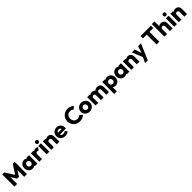

<svg xmlns="http://www.w3.org/2000/svg" viewBox="1120 -4186 7850 7850"><g transform="rotate(-45 5045.5 -260.5)"><path d="M67.5 0V-706H180L458 -272.5H400.5L678 -706H790.5V0H634V-441L661.5 -433.5L481 -152H377L197 -433.5L224 -441V0Z M1115 10Q1048 10 995.2 -23Q942.5 -56 912.2 -113Q882 -170 882 -242.5Q882 -315.5 912.2 -372.8Q942.5 -430 995.2 -463Q1048 -496 1115 -496Q1164 -496 1203.5 -477Q1243 -458 1267.8 -424.5Q1292.5 -391 1296 -348V-138Q1292.5 -95 1268 -61.5Q1243.5 -28 1203.8 -9Q1164 10 1115 10ZM1146 -128Q1195 -128 1225 -160.2Q1255 -192.5 1255 -243Q1255 -277 1241.5 -302.8Q1228 -328.5 1203.5 -343.2Q1179 -358 1146.5 -358Q1114.5 -358 1090 -343.2Q1065.5 -328.5 1051.2 -302.5Q1037 -276.5 1037 -243Q1037 -209.5 1051 -183.5Q1065 -157.5 1089.8 -142.8Q1114.5 -128 1146 -128ZM1248.5 0V-130.5L1271.5 -249L1248.5 -366.5V-486H1399V0Z M1507 0V-486H1660V0ZM1660 -266.5 1595.5 -316.5Q1614.5 -402 1660 -449Q1705.5 -496 1784.5 -496Q1819.5 -496 1846.2 -485.5Q1873 -475 1893 -453L1802 -338Q1792 -349 1777.2 -354.8Q1762.4 -360.5 1743 -360.5Q1705 -360.5 1682.5 -337.1Q1660 -313.8 1660 -266.5Z M1933 0V-486H2086V0ZM2009.5 -553Q1974 -553 1950.5 -577.2Q1927 -601.5 1927 -637Q1927 -672.5 1950.5 -696.8Q1974 -721 2009.5 -721Q2046 -721 2069 -696.8Q2092 -672.5 2092 -637Q2092 -601.5 2069 -577.2Q2046 -553 2009.5 -553Z M2515 0V-276.5Q2515 -315 2491.5 -338.2Q2468 -361.5 2431.6 -361.5Q2406.9 -361.5 2387.7 -351Q2368.5 -340.5 2357.8 -321.2Q2347 -302 2347 -276.5L2287.5 -305.5Q2287.5 -363 2312.8 -405.8Q2338 -448.5 2382.4 -472.2Q2426.9 -496 2483.2 -496Q2536.5 -496 2578.2 -470.5Q2620 -445 2644 -403Q2668 -361 2668 -311V0ZM2194 0V-486H2347V0Z M3005.5 11Q2926.5 11 2865.2 -21.5Q2804 -54 2769 -111.8Q2734 -169.5 2734 -243Q2734 -316 2768.2 -373.2Q2802.5 -430.5 2861.8 -463.8Q2921 -497 2994.5 -497Q3066.5 -497 3121.8 -465.8Q3177 -434.5 3208.5 -379.5Q3240 -324.5 3240 -254Q3240 -240.5 3238.5 -226Q3237 -211.5 3233 -193L2814 -191.5V-296.5L3168 -298L3102 -253.5Q3101 -295.5 3088.8 -323.2Q3076.5 -351 3053.2 -365.5Q3030 -380 2995.5 -380Q2959.5 -380 2933 -363.5Q2906.5 -347 2892.2 -316.8Q2878 -286.5 2878 -244Q2878 -201 2893.2 -170.2Q2908.5 -139.5 2937 -123.2Q2965.5 -107 3005 -107Q3041 -107 3070 -119.2Q3099 -131.5 3121 -156.5L3205 -72.5Q3169 -31 3118 -10Q3067 11 3005.5 11Z M3852.5 11Q3773.5 11 3706 -16.5Q3638.5 -44 3588 -93.8Q3537.5 -143.5 3509.8 -210Q3482 -276.5 3482 -353.5Q3482 -431 3509.8 -497.2Q3537.5 -563.5 3587.8 -612.5Q3638 -661.5 3705.2 -689.2Q3772.5 -717 3851.5 -717Q3935.5 -717 4001 -690Q4066.5 -663 4116 -616L4010.5 -510Q3983 -540 3943.5 -557Q3904 -574 3851.5 -574Q3805.5 -574 3767.2 -558.5Q3729 -543 3701.2 -513.8Q3673.5 -484.5 3658.2 -443.8Q3643 -403 3643 -353.5Q3643 -303.5 3658.2 -262.8Q3673.5 -222 3701.2 -192.8Q3729 -163.5 3767.2 -147.8Q3805.5 -132 3851.5 -132Q3906 -132 3946 -148.8Q3986 -165.5 4014.5 -196L4120.5 -90Q4070 -42.5 4004.5 -15.8Q3939 11 3852.5 11Z M4416 11Q4340.5 11 4280.2 -22.5Q4220 -56 4185 -114Q4150 -172 4150 -244Q4150 -316 4184.8 -373Q4219.5 -430 4279.8 -463.5Q4340 -497 4415.5 -497Q4491.5 -497 4551.5 -463.8Q4611.5 -430.5 4646.5 -373.2Q4681.5 -316 4681.5 -244Q4681.5 -172 4646.8 -114Q4612 -56 4552 -22.5Q4492 11 4416 11ZM4415.5 -128Q4448.5 -128 4473.5 -142.5Q4498.5 -157 4512.2 -183.2Q4526 -209.5 4526 -243.5Q4526 -277.5 4511.8 -303.2Q4497.5 -329 4473 -343.5Q4448.5 -358 4415.5 -358Q4383.5 -358 4358.5 -343.2Q4333.5 -328.5 4319.5 -302.8Q4305.5 -277 4305.5 -243Q4305.5 -209.5 4319.5 -183.2Q4333.5 -157 4358.5 -142.5Q4383.5 -128 4415.5 -128Z M4758 0V-486H4911V0ZM5069 0V-284Q5069 -320.5 5046.5 -341Q5024 -361.5 4990.5 -361.5Q4967.5 -361.5 4949.5 -352.2Q4931.5 -343 4921.2 -325.8Q4911 -308.5 4911 -284L4851.5 -310Q4851.5 -367.5 4876.8 -409Q4902 -450.5 4945 -473.2Q4988 -496 5042 -496Q5092.5 -496 5133.2 -473Q5174 -450 5198 -408.8Q5222 -367.5 5222 -310.5V0ZM5380 0V-284Q5380 -320.5 5357.5 -341Q5335 -361.5 5301.5 -361.5Q5279 -361.5 5260.8 -352.2Q5242.5 -343 5232.2 -325.8Q5222 -308.5 5222 -284L5133.5 -295.5Q5136 -357.5 5163.2 -402.2Q5190.5 -447 5236.2 -471.5Q5282 -496 5339 -496Q5394.5 -496 5438.2 -472.5Q5482 -449 5507.5 -405.5Q5533 -362 5533 -301V0Z M5911 10Q5861.5 10 5820.5 -9Q5779.5 -28 5753.8 -61.5Q5728 -95 5724 -138V-343Q5728 -386 5754 -420.8Q5780 -455.5 5820.9 -475.8Q5861.9 -496 5911 -496Q5980 -496 6033.5 -463Q6087 -430 6117.5 -372.8Q6148 -315.5 6148 -242.5Q6148 -170 6117.5 -113Q6087 -56 6033.5 -23Q5980 10 5911 10ZM5883.3 -128Q5915.7 -128 5940.3 -142.8Q5965 -157.5 5979 -183.5Q5993 -209.6 5993 -243.2Q5993 -277 5979 -302.8Q5965 -328.5 5940.5 -343.2Q5915.9 -358 5884 -358Q5852 -358 5827.3 -343.4Q5802.5 -328.8 5788.8 -302.9Q5775 -277 5775 -243.1Q5775 -209.5 5788.5 -183.5Q5802 -157.5 5826.8 -142.8Q5851.5 -128 5883.3 -128ZM5631 205V-486H5784V-361.2L5758.5 -243L5781.5 -125V205Z M6429 10Q6362 10 6309.2 -23Q6256.5 -56 6226.2 -113Q6196 -170 6196 -242.5Q6196 -315.5 6226.2 -372.8Q6256.5 -430 6309.2 -463Q6362 -496 6429 -496Q6478 -496 6517.5 -477Q6557 -458 6581.8 -424.5Q6606.5 -391 6610 -348V-138Q6606.5 -95 6582 -61.5Q6557.5 -28 6517.8 -9Q6478 10 6429 10ZM6460 -128Q6509 -128 6539 -160.2Q6569 -192.5 6569 -243Q6569 -277 6555.5 -302.8Q6542 -328.5 6517.5 -343.2Q6493 -358 6460.5 -358Q6428.5 -358 6404 -343.2Q6379.5 -328.5 6365.2 -302.5Q6351 -276.5 6351 -243Q6351 -209.5 6365 -183.5Q6379 -157.5 6403.8 -142.8Q6428.5 -128 6460 -128ZM6562.5 0V-130.5L6585.5 -249L6562.5 -366.5V-486H6713V0Z M7142 0V-276.5Q7142 -315 7118.5 -338.2Q7095 -361.5 7058.6 -361.5Q7033.9 -361.5 7014.7 -351Q6995.5 -340.5 6984.8 -321.2Q6974 -302 6974 -276.5L6914.5 -305.5Q6914.5 -363 6939.8 -405.8Q6965 -448.5 7009.4 -472.2Q7053.9 -496 7110.2 -496Q7163.5 -496 7205.2 -470.5Q7247 -445 7271 -403Q7295 -361 7295 -311V0ZM6821 0V-486H6974V0Z M7542.5 2.5 7343 -486H7507.5L7634.5 -98.5H7574L7704 -486H7868.5L7660.5 2ZM7417.5 205 7563.5 -110 7660.5 2 7574.5 205Z M8287.5 0V-696H8445V0ZM8067 -568.5V-706H8666V-568.5Z M9061 0V-276.5Q9061 -315 9037.5 -338.2Q9014 -361.5 8977.6 -361.5Q8952.9 -361.5 8933.7 -351Q8914.5 -340.5 8903.8 -321.2Q8893 -302 8893 -276.5L8833.5 -305.5Q8833.5 -363 8857.8 -405.8Q8882 -448.5 8924.9 -472.2Q8967.9 -496 9023.7 -496Q9080.5 -496 9123.5 -472.2Q9166.5 -448.5 9190.2 -407Q9214 -365.5 9214 -311V0ZM8740 0V-726H8893V0Z M9312 0V-486H9465V0ZM9388.5 -553Q9353 -553 9329.5 -577.2Q9306 -601.5 9306 -637Q9306 -672.5 9329.5 -696.8Q9353 -721 9388.5 -721Q9425 -721 9448 -696.8Q9471 -672.5 9471 -637Q9471 -601.5 9448 -577.2Q9425 -553 9388.5 -553Z M9894 0V-276.5Q9894 -315 9870.5 -338.2Q9847 -361.5 9810.6 -361.5Q9785.9 -361.5 9766.7 -351Q9747.5 -340.5 9736.8 -321.2Q9726 -302 9726 -276.5L9666.5 -305.5Q9666.5 -363 9691.8 -405.8Q9717 -448.5 9761.4 -472.2Q9805.9 -496 9862.2 -496Q9915.5 -496 9957.2 -470.5Q9999 -445 10023 -403Q10047 -361 10047 -311V0ZM9573 0V-486H9726V0Z"/></g></svg>

Font: Marine Company Thin
Style: Regular
Weight: 100
Designer: Rodrigo Fuenzalida
Foundry: fragTYPE
Version: Version 1.000